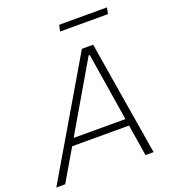

<svg xmlns="http://www.w3.org/2000/svg" viewBox="-175 -1008 1007 1126"><g transform="rotate(-20 328.5 -445.5)"><path d="M-18 0Q16 -58 53.5 -121.8Q91 -185.5 125 -243L269 -488Q306 -551 337.2 -604.2Q368.5 -657.5 401 -713H471.5Q480 -660 489 -606.2Q498 -552.5 508.5 -487L549 -242.5Q559 -183 569.2 -119.8Q579.5 -56.5 589 0H538.5Q531 -47 523 -97Q515 -147 507 -195.5H152Q123.5 -147 94.5 -97.5Q65.5 -48 37.5 0ZM195 -269.5Q186 -254 177 -238.5H500L495.5 -268L432 -663H425ZM315.5 -852 324 -891H622.5L614.5 -852Z"/></g></svg>

Font: Commissioner ExtraLight
Style: Italic
Weight: 200
Italic angle: -12°
Designer: Kostas Bartsokas
Foundry: Kostas Bartsokas
Version: Version 1.000; ttfautohint (v1.8.3)